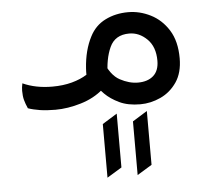

<svg xmlns="http://www.w3.org/2000/svg" viewBox="-44 -328 687 623"><g transform="rotate(-5 300.0 -16.5)"><path d="M281.7 248V73.2L329.6 43.5V218.8ZM379.9 248V73.2L427.7 43.5V218.8ZM408.7 20Q368.7 20 340.6 6.6Q312.5 -6.8 294.2 -25.1Q275.9 -43.5 265.6 -58.1L300.3 -131.8Q318.8 -83 348.9 -66.9Q378.9 -50.8 407.2 -50.8Q439 -50.8 457.5 -67.1Q476.1 -83.5 476.1 -116.2Q476.1 -161.6 450.4 -186.8Q424.8 -211.9 392.6 -211.9Q346.2 -211.9 328.9 -173.8Q311.5 -135.7 311.5 -80.6Q308.1 -66.4 303.5 -56.4Q298.8 -46.4 290 -39.1Q259.3 -12.2 216.1 0.7Q172.9 13.7 132.8 13.7Q105 13.7 82.5 10.3Q60.1 6.8 43.9 1Q37.1 -14.2 33.7 -26.9Q30.3 -39.6 30.3 -57.1Q30.3 -62 31 -68.4Q31.7 -74.7 33.2 -81.1Q75.2 -62 129.4 -62Q164.6 -62 193.4 -69.8Q222.2 -77.6 242.7 -90.8Q242.7 -96.7 242.7 -101.1Q242.7 -105.5 243.2 -111.3Q247.1 -170.4 269.5 -213.4Q287.1 -248 320.6 -264.6Q354 -281.2 395 -281.2Q432.6 -281.2 468 -263.4Q503.4 -245.6 526.1 -209.5Q548.8 -173.3 548.8 -117.7Q548.8 -70.8 528.1 -40.3Q507.3 -9.8 475.1 5.1Q442.9 20 408.7 20Z"/></g></svg>

Font: Harmattan Medium
Style: Regular
Weight: 500
Designer: George W. Nuss III and SIL International
Foundry: SIL International
Version: Version 4.000